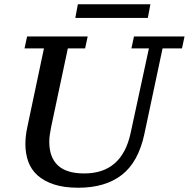

<svg xmlns="http://www.w3.org/2000/svg" viewBox="-20 -871 885 900"><path d="M657 -244 742 -644H833L845 -700H608L596 -644H678L592 -246C564.7 -120.7 492.3 -58 375 -58C319 -58 277.7 -70.7 251 -96C224.3 -121.3 211 -158 211 -206C211 -217.3 211.8 -228.7 213.5 -240C215.2 -251.3 217.3 -263.7 220 -277L298 -644H379L391 -700H107L95 -644H186L108 -275C102 -247 99 -220.7 99 -196C99 -166 103.5 -138.5 112.5 -113.5C121.5 -88.5 136 -67 156 -49C176 -31 201.7 -16.8 233 -6.5C264.3 3.8 302.3 9 347 9C431.7 9 499.8 -11.2 551.5 -51.5C603.2 -91.8 638.3 -156 657 -244ZM333 -787H673L685 -851H345Z"/></svg>

Font: PT Serif Caption
Style: Italic
Weight: 400
Italic angle: -12°
Designer: A.Korolkova, O.Umpeleva, V.Yefimov
Foundry: ParaType Ltd
Version: Version 1.000W OFL